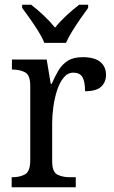

<svg xmlns="http://www.w3.org/2000/svg" viewBox="-20 -786 479 806"><path d="M29 0V-42H32Q63 -42 85 -54Q107 -66 107 -114V-426Q107 -471 85 -482.5Q63 -494 33 -494H30V-536H176L193 -434H197Q210 -464 225 -489.5Q240 -515 264 -530.5Q288 -546 327 -546Q377 -546 401 -526Q425 -506 425 -472Q425 -441 404.5 -422Q384 -403 337 -403Q337 -444 326 -462.5Q315 -481 288 -481Q264 -481 247 -460Q230 -439 219.5 -406.5Q209 -374 204 -337.5Q199 -301 199 -270V-109Q199 -64 221 -53Q243 -42 273 -42H298V0ZM166 -606Q157 -629 140.5 -655.5Q124 -682 105.5 -708Q87 -734 73 -753V-766H111Q137 -746 163.5 -721Q190 -696 211 -670Q232 -696 259 -721Q286 -746 312 -766H350V-753Q336 -734 318 -708Q300 -682 283.5 -655.5Q267 -629 257 -606Z"/></svg>

Font: Noto Serif Lao SemCond
Style: Regular
Weight: 400
Width: 4
Designer: Monotype Design Team
Foundry: Monotype Imaging Inc.
Version: Version 2.004; ttfautohint (v1.8.4.7-5d5b)